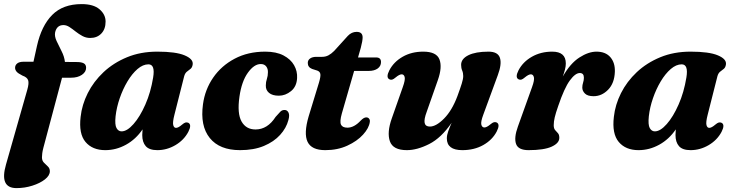

<svg xmlns="http://www.w3.org/2000/svg" viewBox="-33 -738 3678 961"><path d="M42.5 -398.5Q42.5 -412 53.2 -420.5Q64 -429 85 -429H134.5L152 -508Q174.5 -609 228.2 -663.2Q282 -717.5 375.5 -717.5Q435 -717.5 465.2 -691.5Q495.5 -665.5 495.5 -630Q495.5 -592.5 474.2 -570.2Q453 -548 418.5 -548Q397.5 -548 379.5 -557.8Q361.5 -567.5 345.5 -580.2Q329.5 -593 314.5 -602.8Q299.5 -612.5 284.5 -612.5Q251.5 -612.5 243 -576.5Q239 -557 250.2 -532.8Q261.5 -508.5 275.2 -481.8Q289 -455 292 -428L352 -427.5Q374 -427.5 386 -421.2Q398 -415 398 -398.5Q398 -378 377 -363.5Q356 -349 322 -349H277.5L184 2Q180 17.5 178.5 29.2Q177 41 177 49.5Q177 66 186.8 76Q196.5 86 206.5 95.2Q216.5 104.5 216.5 119Q216.5 140.5 192 159.8Q167.5 179 129.2 191.2Q91 203.5 49.5 203.5Q-37 203.5 -3 85.5L103.5 -288.5Q113 -321.5 107.8 -336.5Q102.5 -351.5 79.5 -359.5Q56.5 -371 49.5 -380Q42.5 -389 42.5 -398.5Z M840 -163.5Q830.5 -126.5 834 -112.2Q837.5 -98 848 -98Q859.5 -98 878 -114Q888.5 -123 895.5 -124.8Q902.5 -126.5 909.5 -123.5Q928 -114 909.5 -78Q887.5 -36.5 844.8 -11.5Q802 13.5 754.5 13.5Q714 13.5 696.5 -6.5Q679 -26.5 679 -62Q679 -75.5 680.5 -90.5Q647 -41 597.8 -13.8Q548.5 13.5 494 13.5Q429.5 13.5 395 -27.5Q360.5 -68.5 370.5 -153Q377 -213.5 406.2 -271.8Q435.5 -330 485.2 -376.8Q535 -423.5 602.8 -451.5Q670.5 -479.5 754.5 -479.5Q847 -479.5 891 -461Q935 -442.5 931.5 -416Q929.5 -400.5 920.8 -393.5Q912 -386.5 902.8 -379.5Q893.5 -372.5 889 -357ZM545.5 -156Q541 -113.5 550.2 -97Q559.5 -80.5 575.5 -80.5Q603 -80.5 635.2 -117Q667.5 -153.5 694.5 -214.8Q721.5 -276 733.5 -350Q744.5 -416 710 -416Q682.5 -416 655.2 -392.5Q628 -369 605 -330.5Q582 -292 566.2 -246.2Q550.5 -200.5 545.5 -156Z M1272 -417.5Q1239 -417.5 1207.8 -374.2Q1176.5 -331 1165.5 -254Q1153.5 -170 1176 -130Q1198.5 -90 1246 -90Q1306 -90 1346.5 -153Q1361.5 -170 1370.2 -179Q1379 -188 1392 -187.5Q1404.5 -187.5 1411 -174.5Q1417.5 -161.5 1410.5 -137Q1400 -97 1369 -62.8Q1338 -28.5 1287.8 -7.5Q1237.5 13.5 1168.5 13.5Q1066 13.5 1017 -47.2Q968 -108 983 -216.5Q993 -290 1034 -349.5Q1075 -409 1141.5 -444.2Q1208 -479.5 1294.5 -479.5Q1350 -479.5 1386 -460.5Q1422 -441.5 1439 -411.5Q1456 -381.5 1454 -347.5Q1452 -305 1423.8 -282Q1395.5 -259 1362.5 -259Q1330.5 -259 1313.5 -273.2Q1296.5 -287.5 1297.5 -310.5Q1297.5 -328 1302.8 -343Q1308 -358 1308 -376.5Q1308.5 -394 1299.2 -405.8Q1290 -417.5 1272 -417.5Z M1555.5 -384.5 1529 -393Q1507.5 -401.5 1507.5 -423Q1507.5 -437 1519 -445.2Q1530.5 -453.5 1550.5 -453.5H1579Q1596.5 -453.5 1610.8 -461Q1625 -468.5 1639.5 -483L1708 -558.5Q1727 -578.5 1752 -578.5Q1782 -578.5 1782 -550.5Q1782 -543 1779.8 -529.8Q1777.5 -516.5 1773 -499.5L1759 -450.5H1849.5Q1874 -450.5 1874 -427.5Q1874 -407 1857.2 -395Q1840.5 -383 1812.5 -383H1739.5L1678 -170Q1666.5 -129.5 1673.8 -114.2Q1681 -99 1706 -99Q1739.5 -99 1772.5 -134.5Q1788 -150.5 1800 -150.5Q1809 -150.5 1814.2 -144.2Q1819.5 -138 1818 -127.5Q1814 -97 1784.2 -64.2Q1754.5 -31.5 1705.5 -9Q1656.5 13.5 1595 13.5Q1526.5 13.5 1506.5 -28Q1486.5 -69.5 1512 -156L1563.5 -324.5Q1572.5 -355 1570.5 -367.2Q1568.5 -379.5 1555.5 -384.5Z M2453 -125Q2471.5 -115.5 2453 -79.5Q2431 -37.5 2385.8 -12Q2340.5 13.5 2281 13.5Q2203.5 13.5 2203.5 -45.5Q2203.5 -61.5 2210.5 -81Q2217.5 -100.5 2227.5 -123.5Q2175.5 -47.5 2115 -17Q2054.5 13.5 2003.5 13.5Q1934 13.5 1918.5 -30.8Q1903 -75 1928 -145.5L1983 -302Q1996 -338 1992.5 -352Q1989 -366 1977.5 -366Q1966 -366 1947.5 -350.5Q1937 -341.5 1930 -339.5Q1923 -337.5 1916 -341Q1897.5 -350.5 1916 -386.5Q1938 -428.5 1982.5 -454Q2027 -479.5 2085.5 -479.5Q2151.5 -479.5 2166.5 -440.8Q2181.5 -402 2158.5 -337L2103 -179Q2088.5 -140.5 2092.5 -122.5Q2096.5 -104.5 2118.5 -104.5Q2150 -104.5 2189.8 -144.8Q2229.5 -185 2256.5 -257Q2271 -296.5 2278.2 -319.8Q2285.5 -343 2285.5 -357.5Q2285.5 -373 2280.2 -385.2Q2275 -397.5 2275 -413.5Q2275 -443.5 2311.2 -461.5Q2347.5 -479.5 2412 -479.5Q2459 -479.5 2469.2 -448.5Q2479.5 -417.5 2458.5 -361.5L2386 -164Q2372.5 -128 2376.2 -114Q2380 -100 2391.5 -100Q2403 -100 2421.5 -115.5Q2432 -124.5 2439 -126.2Q2446 -128 2453 -125Z M2562.5 -341Q2544 -350.5 2562.5 -386.5Q2584.5 -428.5 2629.2 -454Q2674 -479.5 2731 -479.5Q2799 -479.5 2799 -420.5Q2799 -406.5 2794.8 -390Q2790.5 -373.5 2784 -355Q2821.5 -421 2867 -450.2Q2912.5 -479.5 2952.5 -479.5Q2998 -479.5 3022 -451.8Q3046 -424 3044.5 -379Q3042.5 -321.5 3010.8 -289Q2979 -256.5 2938 -256.5Q2908 -256.5 2894.8 -269.8Q2881.5 -283 2881.5 -299.5Q2881.5 -312.5 2885.5 -324.5Q2889.5 -336.5 2889.5 -349Q2889.5 -372.5 2869 -372.5Q2846.5 -372.5 2819 -335Q2791.5 -297.5 2761 -207.5Q2748.5 -172 2743.5 -150.5Q2738.5 -129 2738.5 -111.5Q2738.5 -95 2745.5 -87Q2752.5 -79 2759.5 -71.5Q2766.5 -64 2766.5 -48Q2766.5 -21.5 2728.2 -4Q2690 13.5 2612.5 13.5Q2561 13.5 2550 -17.5Q2539 -48.5 2559 -104L2630 -302Q2643 -337.5 2639.2 -351.8Q2635.5 -366 2624 -366Q2612.5 -366 2594 -350.5Q2583.5 -341.5 2576.5 -339.5Q2569.5 -337.5 2562.5 -341Z M3509 -163.5Q3499.5 -126.5 3503 -112.2Q3506.5 -98 3517 -98Q3528.5 -98 3547 -114Q3557.5 -123 3564.5 -124.8Q3571.5 -126.5 3578.5 -123.5Q3597 -114 3578.5 -78Q3556.5 -36.5 3513.8 -11.5Q3471 13.5 3423.5 13.5Q3383 13.5 3365.5 -6.5Q3348 -26.5 3348 -62Q3348 -75.5 3349.5 -90.5Q3316 -41 3266.8 -13.8Q3217.5 13.5 3163 13.5Q3098.5 13.5 3064 -27.5Q3029.5 -68.5 3039.5 -153Q3046 -213.5 3075.2 -271.8Q3104.5 -330 3154.2 -376.8Q3204 -423.5 3271.8 -451.5Q3339.5 -479.5 3423.5 -479.5Q3516 -479.5 3560 -461Q3604 -442.5 3600.5 -416Q3598.5 -400.5 3589.8 -393.5Q3581 -386.5 3571.8 -379.5Q3562.5 -372.5 3558 -357ZM3214.5 -156Q3210 -113.5 3219.2 -97Q3228.5 -80.5 3244.5 -80.5Q3272 -80.5 3304.2 -117Q3336.5 -153.5 3363.5 -214.8Q3390.5 -276 3402.5 -350Q3413.5 -416 3379 -416Q3351.5 -416 3324.2 -392.5Q3297 -369 3274 -330.5Q3251 -292 3235.2 -246.2Q3219.5 -200.5 3214.5 -156Z"/></svg>

Font: Fraunces 9pt
Style: Bold Italic
Weight: 700
Italic angle: -16°
Version: Version 1.000;[b76b70a41]